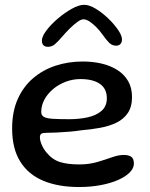

<svg xmlns="http://www.w3.org/2000/svg" viewBox="-20 -732 613 787"><path d="M303.7 34.6Q219.4 34.6 157.8 9.1Q96.2 -16.5 63 -69.7Q29.7 -122.9 29.7 -205.6Q29.7 -273.9 52.4 -325.2Q75.1 -376.4 115 -410.8Q154.8 -445.2 207.4 -462.6Q259.9 -479.9 319.3 -479.9Q359.9 -479.9 396.2 -471.5Q432.6 -463 460.8 -445.2Q489 -427.4 505.1 -399.8Q521.1 -372.3 521.1 -334.4Q521.1 -294.2 504 -268.9Q486.9 -243.6 457.4 -229.2Q427.9 -214.9 390.6 -208.1Q353.2 -201.3 312.8 -197.9Q292.7 -194.6 264.6 -192.2Q236.4 -189.8 210.3 -188.7Q184.1 -187.6 169.6 -187.6Q154.7 -187.6 149.1 -183.6Q143.6 -179.6 143.6 -168.9Q143.6 -156.7 150.5 -139.7Q157.4 -122.8 170.4 -107.1Q194.3 -77.7 226 -67.8Q257.8 -58 304.7 -58Q344.9 -58 378.3 -67.8Q411.8 -77.6 438.7 -87.3Q465.7 -96.9 487.1 -96.9Q506.4 -96.9 517.6 -89.7Q528.8 -82.4 528.8 -61.5Q528.8 -42.4 511.6 -25Q494.4 -7.6 463.8 5.8Q433.3 19.2 392.3 26.9Q351.4 34.6 303.7 34.6ZM264.1 -243.4Q304.7 -243.4 339.6 -251.1Q374.6 -258.8 396.2 -277.6Q417.9 -296.4 417.9 -329.4Q417.9 -368.6 389.5 -388.2Q361.2 -407.9 309.5 -407.9Q278.9 -407.9 250 -397.2Q221.2 -386.4 198.5 -367.6Q175.8 -348.7 162.4 -324.5Q149 -300.2 149 -273Q149 -258.9 160.2 -252.8Q171.3 -246.6 196.7 -245Q222 -243.4 264.1 -243.4ZM177 -540.1Q151.7 -540.1 151.7 -565.9Q151.7 -582.2 170 -606.8Q188.4 -631.3 216.5 -655.4Q244.6 -679.4 274 -695.9Q303.4 -712.3 325.1 -712.3Q345.7 -712.3 372.1 -696.4Q398.6 -680.4 423.2 -656.8Q447.9 -633.1 463.9 -609.6Q480 -586 480 -570.6Q480 -558.5 473.6 -551.6Q467.1 -544.7 456.4 -544.7Q439.8 -544.7 427.9 -556.2Q416.1 -567.8 399.7 -590.9Q389.1 -606.1 375.1 -620.4Q361.1 -634.6 347.1 -643.8Q333.1 -652.9 321.9 -652.9Q312.2 -652.9 297.2 -642Q282.1 -631.1 265.8 -614.9Q249.4 -598.8 235.4 -582.2Q216.8 -560.5 204.5 -550.3Q192.2 -540.1 177 -540.1Z"/></svg>

Font: Gluten Thin
Style: Regular
Weight: 100
Designer: Tyler Finck
Foundry: Etcetera Type Company
Version: Version 1.300